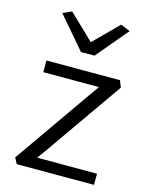

<svg xmlns="http://www.w3.org/2000/svg" viewBox="-124 -913 772 991"><g transform="rotate(15 262.5 -417.5)"><path d="M88.9 -814.5 136.2 -835.4 270 -707 398.4 -835.4 448.7 -814 306.6 -645H233.9ZM63.5 0 46.9 -31.7 336.9 -446.3 370.6 -494.1H73.2V-556.6H466.3L480.5 -520.5L191.4 -107.4L156.7 -59.6H476.6V0Z"/></g></svg>

Font: HaufeMerriweatherSansLt
Style: Regular
Weight: 300
Designer: Eben Sorkin
Foundry: Eben Sorkin
Version: Version 1.56